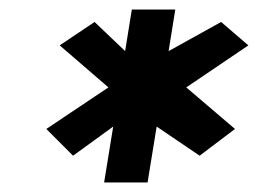

<svg xmlns="http://www.w3.org/2000/svg" viewBox="-20 -694 540 402"><path d="M133 -368 217 -429 198 -312H289L308 -429L398 -368L472 -424L370 -511L500 -599L443 -648L333 -587L347 -674H256L242 -587L178 -648L105 -599L207 -511L77 -424Z"/></svg>

Font: Charger Pro
Style: BlkExtObl
Weight: 900
Designer: Jasper
Foundry: Cannot Into Space Fonts
Version: Version 1.09